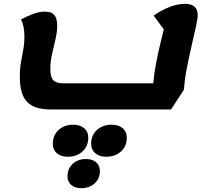

<svg xmlns="http://www.w3.org/2000/svg" viewBox="-20 -549 1095 1007"><path d="M243 25Q160 25 122 -14.5Q84 -54 84 -147Q84 -190 90 -223Q96 -256 102 -288Q108 -320 108 -358Q108 -388 103 -410.5Q98 -433 90 -447Q122 -464 154 -476Q186 -488 216 -488Q251 -488 265.5 -469.5Q280 -451 280 -416Q280 -382 271 -343.5Q262 -305 253 -265.5Q244 -226 244 -186Q244 -145 259.5 -128.5Q275 -112 312 -112H784Q788 -162 798 -214.5Q808 -267 819.5 -314.5Q831 -362 839 -395L786 -467Q823 -494 867 -511.5Q911 -529 950 -529Q1017 -529 1017 -469Q1017 -451 1007.5 -408.5Q998 -366 985 -309.5Q972 -253 960 -192.5Q948 -132 945 -79L877 25ZM537 273Q501 273 479.5 254.5Q458 236 458 206Q458 160 488.5 132.5Q519 105 565 105Q602 105 623.5 123.5Q645 142 645 173Q645 218 614.5 245.5Q584 273 537 273ZM335 273Q299 273 278 254.5Q257 236 257 206Q257 160 287.5 132.5Q318 105 364 105Q400 105 421.5 123.5Q443 142 443 173Q443 218 412.5 245.5Q382 273 335 273ZM406 438Q373 438 353.5 421Q334 404 334 376Q334 335 361.5 310Q389 285 431 285Q464 285 484 302Q504 319 504 348Q504 388 476 413Q448 438 406 438Z"/></svg>

Font: Lemonada SemiBold
Style: Regular
Weight: 600
Designer: Mohamed Gaber (Arabic), Eduardo Tunni (Latin)
Foundry: Kief Type Foundry
Version: Version 4.005; ttfautohint (v1.8.3)